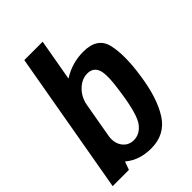

<svg xmlns="http://www.w3.org/2000/svg" viewBox="-248 -888 994 994"><g transform="rotate(-45 249.0 -391.0)"><path d="M-20 0 118 -785H252.5L212 -555.5Q212.5 -556 213 -556Q282 -600 365 -600Q467 -600 486.5 -519.5Q506 -439 486 -303.5Q465.5 -159 413.2 -77.8Q361 3.5 259.5 3.5Q176.5 3.5 122 -40Q118.5 -43 115.5 -45.5L99 0ZM183.5 -394.5 148.5 -195Q143 -151.5 163.5 -122.5Q186 -90.5 226.5 -90.5Q269.5 -90.5 300.2 -129.8Q331 -169 351 -302Q371 -426.5 357 -466Q343 -505.5 299.5 -505.5Q259.5 -505.5 225.5 -473Q193 -441.5 183.5 -394.5Z"/></g></svg>

Font: Anybody SemiBold
Style: Italic
Weight: 600
Italic angle: -10°
Designer: Tyler Finck
Foundry: Etcetera Type Company
Version: Version 1.010; ttfautohint (v1.8.3) -l 8 -r 50 -G 200 -x 14 